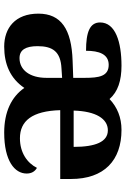

<svg xmlns="http://www.w3.org/2000/svg" viewBox="138 -727 599 915"><g transform="rotate(90 437.5 -269.5)"><path d="M202 10C286 10 354 -19 399 -86C442 -24 514 10 612 10C747 10 807 -40 807 -97C807 -119 798 -136 780 -146C757 -100 708 -65 639 -65C556 -65 509 -123 505 -257H833V-308C833 -467 744 -549 599 -549C540 -549 491 -529 452 -492C417 -532 364 -549 293 -549C180 -549 87 -520 87 -447C87 -398 133 -380 222 -380C222 -442 238 -488 289 -488C344 -488 351 -441 351 -374V-319L269 -316C119 -311 45 -261 45 -153C45 -42 114 10 202 10ZM680 -321H507C510 -427 546 -484 601 -484C656 -484 680 -425 680 -321ZM257 -63C218 -63 200 -92 200 -149C200 -221 226 -259 306 -263L351 -266V-191C351 -113 314 -63 257 -63Z"/></g></svg>

Font: Noto Serif Test
Style: Bold
Weight: 700
Version: Version 1.000